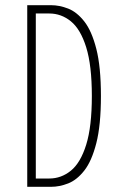

<svg xmlns="http://www.w3.org/2000/svg" viewBox="-20 -720 490 740"><path d="M85 0V-700H177Q209 -700 242.5 -687Q276 -674 304.8 -637.5Q333.5 -601 351.2 -531.8Q369 -462.5 369 -350Q369 -237.5 351.2 -168.2Q333.5 -99 304.8 -62.5Q276 -26 242.5 -13Q209 0 177 0ZM118 -32H170Q216 -32 253.2 -62.2Q290.5 -92.5 312.2 -162.2Q334 -232 334 -350Q334 -468 312.2 -537.8Q290.5 -607.5 253.2 -637.8Q216 -668 170 -668H118Z"/></svg>

Font: League Mono Thin Condensed
Style: Regular
Weight: 100
Width: 1
Designer: Tyler Finck
Foundry: The League of Moveable Type / Tyler Finck
Version: Version 2.300;RELEASE